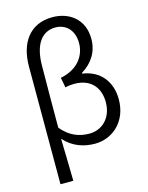

<svg xmlns="http://www.w3.org/2000/svg" viewBox="-144 -897 913 1184"><g transform="rotate(-15 312.0 -305.0)"><path d="M91 199H173C171 107 170 22 167 -71C223 -8 294 13 363 13C472 13 574 -70 574 -214C574 -329 507 -410 397 -425V-430C467 -473 507 -537 507 -618C507 -747 412 -809 309 -809C161 -809 91 -699 91 -552ZM345 -56C287 -56 222 -74 168 -142C168 -275 169 -406 170 -538C171 -672 224 -743 310 -743C373 -743 427 -699 427 -612C427 -539 382 -458 263 -434L275 -370C295 -375 314 -377 333 -377C440 -377 492 -309 492 -218C492 -117 426 -56 345 -56Z"/></g></svg>

Font: Source Han Sans JP Normal
Style: Regular
Weight: 350
Designer: Ryoko NISHIZUKA 西塚涼子 (kana, bopomofo & ideographs); Paul D. Hunt (Latin, Greek & Cyrillic); Sandoll Communications 산돌커뮤니
Foundry: Adobe
Version: Version 2.002;hotconv 1.0.116;makeotfexe 2.5.65601